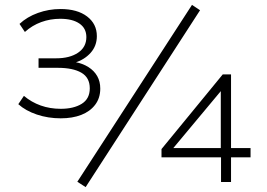

<svg xmlns="http://www.w3.org/2000/svg" viewBox="-20 -746 1093 787"><path d="M229 -261Q177 -261 131 -276.5Q85 -292 55 -319L78 -353Q109 -327 147 -313.5Q185 -300 229 -300Q282 -300 315 -320.5Q348 -341 348 -384Q348 -428 313.5 -448Q279 -468 217 -468H138V-507H210Q266 -507 300 -530Q334 -553 334 -594Q334 -630 305.5 -649.5Q277 -669 227 -669Q186 -669 149 -655.5Q112 -642 82 -615L60 -648Q91 -677 135.5 -693Q180 -709 228 -709Q297 -709 337 -678.5Q377 -648 377 -598Q377 -558 351.5 -529.5Q326 -501 286 -489V-492Q319 -486 342.5 -471Q366 -456 378.5 -434Q391 -412 391 -383Q391 -344 370 -316.5Q349 -289 313 -275Q277 -261 229 -261ZM331 21 297 -1 767 -726 800 -704ZM886 0V-101H642V-135L893 -441H927V-139H1007V-101H927V0ZM885 -139V-382H893L677 -123V-139Z"/></svg>

Font: Nunito Sans 10pt SemiExpanded ExtraLight
Style: Regular
Weight: 250
Width: 6
Designer: Vernon Adams
Foundry: Vernon Adams
Version: Version 3.101;gftools[0.9.27]